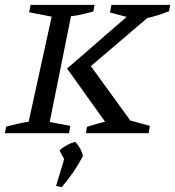

<svg xmlns="http://www.w3.org/2000/svg" viewBox="-20 -544 715 784"><path d="M0 0 5 -27Q29 -33 52 -38.5Q75 -44 97 -47L191 -476L99 -494L105 -524H366L361 -497Q334 -490 313.5 -485Q293 -480 270 -478L183 -46L267 -30L262 0ZM331 0 335 -26Q374 -39 409 -47L254 -264L497 -475L429 -493L435 -524H675L670 -498Q624 -480 581 -470L351 -274L512 -52L592 -30L587 0ZM209 215 242 106 223 70Q249 46 287 35Q311 60 319 93Q281 164 232 220Z"/></svg>

Font: Piazzolla SC
Style: Italic
Weight: 400
Italic angle: -11.3°
Designer: Juan Pablo del Peral
Foundry: Huerta Tipografica
Version: Version 1.330